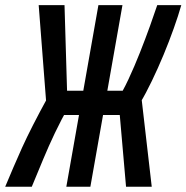

<svg xmlns="http://www.w3.org/2000/svg" viewBox="-52 -713 712 733"><path d="M201.2 0 323.7 -693.4H415.5L293 0ZM-32.2 0Q-16.1 -38.1 -1 -73.7Q14.2 -109.4 32 -148.7Q49.8 -188 74 -235.4Q98.1 -282.7 131.8 -344.2L213.4 -312.5Q181.2 -254.9 157.5 -205.1Q133.8 -155.3 113.3 -106Q92.8 -56.6 69.3 0ZM131.8 -273.9 148.4 -366.7H456.1L439.5 -273.9ZM429.2 0 399.4 -340.8 488.8 -333.5 527.3 0ZM206.1 -296.9 124 -326.7 95.7 -693.4H194.3ZM482.9 -319.8 392.6 -326.7Q415.5 -361.3 438.5 -410.4Q461.4 -459.5 482.4 -512.7Q503.4 -565.9 520.5 -613.5Q537.6 -661.1 548.3 -693.4H640.1Q628.9 -653.8 611.3 -604.5Q593.8 -555.2 572.3 -503.4Q550.8 -451.7 527.8 -404.1Q504.9 -356.4 482.9 -319.8Z"/></svg>

Font: Cascadia Code PL
Style: Italic
Weight: 400
Italic angle: -10°
Monospace: yes
Designer: Aaron Bell
Foundry: Saja Typeworks
Version: Version 2404.023